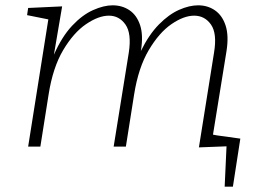

<svg xmlns="http://www.w3.org/2000/svg" viewBox="-20 -552 984 723"><path d="M729 3 786 -354Q798 -426 774.5 -459.5Q751 -493 711 -493Q672 -493 625.5 -461Q579 -429 540 -363Q501 -297 485 -196L454 0H408L465 -354Q476 -426 452.5 -459.5Q429 -493 390 -493Q351 -493 304 -461Q257 -429 218 -363.5Q179 -298 163 -196L132 0H86L162 -479L82 -495L86 -522L214 -528L183 -346Q213 -414 251.5 -455Q290 -496 330.5 -514Q371 -532 404 -532Q440 -532 467.5 -513.5Q495 -495 507.5 -457.5Q520 -420 511 -363L510 -359Q541 -422 578.5 -460Q616 -498 654.5 -515Q693 -532 726 -532Q762 -532 789.5 -513Q817 -494 829.5 -456Q842 -418 833 -360L782 -45L863 -30L859 -2ZM826 151 833 -1H760L748 -49L885 -30L857 151Z"/></svg>

Font: Bitter Light
Style: Italic
Weight: 300
Italic angle: -9°
Designer: Sol Matas, and Bitter project Authors
Foundry: Sol Matas
Version: Version 2.001